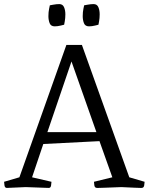

<svg xmlns="http://www.w3.org/2000/svg" viewBox="-33 -920 728 940"><path d="M2 0Q-9 1 -11 -12Q-13 -25 -13 -30L62 -52L292 -700H368L600 -52L675 -30Q675 -25 673 -12.5Q671 0 660 0Q660 0 653.5 0Q647 0 626 -1Q605 -2 561 -4Q507 -2 482 -1Q457 0 449.5 0Q442 0 442 0Q431 0 429 -12Q427 -24 427 -30L517 -52L454 -229L179 -215L124 -52L219 -30Q219 -24 217 -11.5Q215 1 204 0L93 -4ZM199 -273H439L317 -619ZM403 -791Q384 -791 378 -806.5Q372 -822 372 -841Q372 -861 375.5 -877.5Q379 -894 379 -894Q379 -894 395.5 -897Q412 -900 425 -900Q442 -900 448.5 -885Q455 -870 455 -850Q455 -831 452 -815Q449 -799 449 -799Q449 -799 433 -795Q417 -791 403 -791ZM235 -791Q216 -791 210 -806.5Q204 -822 204 -841Q204 -861 207.5 -877.5Q211 -894 211 -894Q211 -894 227.5 -897Q244 -900 257 -900Q274 -900 280.5 -885Q287 -870 287 -850Q287 -831 284 -815Q281 -799 281 -799Q281 -799 265 -795Q249 -791 235 -791Z"/></svg>

Font: Mate
Style: Regular
Weight: 400
Designer: Eduardo Rodriguez Tunni
Foundry: Eduardo Rodriguez Tunni
Version: Version 1.003; ttfautohint (v1.8.4.7-5d5b);gftools[0.9.24]